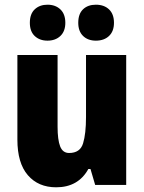

<svg xmlns="http://www.w3.org/2000/svg" viewBox="-20 -787 611 817"><path d="M517 -553V0H385L365 -68H356Q313 10 219 10Q143 10 98.5 -41.5Q54 -93 54 -193V-553H225V-248Q225 -192 236 -164Q247 -136 274 -136Q321 -136 333.5 -177Q346 -218 346 -289V-553ZM107 -690Q107 -728 128 -747.5Q149 -767 182 -767Q216 -767 237 -747Q258 -727 258 -690Q258 -654 237 -634Q216 -614 182 -614Q149 -614 128 -633.5Q107 -653 107 -690ZM313 -690Q313 -728 333.5 -747.5Q354 -767 388 -767Q423 -767 444 -747Q465 -727 465 -690Q465 -654 444 -634Q423 -614 388 -614Q354 -614 333.5 -634Q313 -654 313 -690Z"/></svg>

Font: Noto Sans Malayalam Condensed Black
Style: Regular
Weight: 900
Width: 3
Designer: Jelle Bosma - Monotype Design Team
Foundry: Monotype Imaging Inc.
Version: Version 2.104; ttfautohint (v1.8.4.7-5d5b)